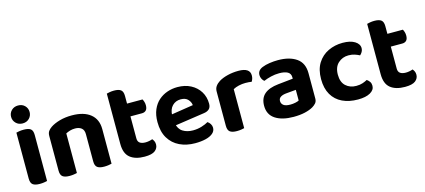

<svg xmlns="http://www.w3.org/2000/svg" viewBox="-56 -1173 3686 1664"><g transform="rotate(-15 1787.0 -341.0)"><path d="M52.8 -617.9Q52.8 -651.8 76.2 -675Q99.5 -698.3 136 -698.3Q172.6 -698.3 195.8 -675Q218.9 -651.8 218.9 -617.9Q218.9 -584.7 195.8 -561.1Q172.6 -537.5 136 -537.5Q99.5 -537.5 76.2 -561.1Q52.8 -584.7 52.8 -617.9ZM61.8 -264H210.2V-1.2Q200.6 1.5 182.6 4.4Q164.6 7.3 143.5 7.3Q101.2 7.3 81.5 -7.7Q61.8 -22.6 61.8 -62.2ZM210.2 -187H61.8V-474.4Q71.3 -477.2 89.4 -480.1Q107.5 -483 128.6 -483Q171.7 -483 190.9 -468.4Q210.2 -453.8 210.2 -413.3Z M788.8 -311.1V-216.7H640.4V-306.3Q640.4 -343.3 618.8 -360.6Q597.2 -377.8 561.6 -377.8Q536.8 -377.8 516.1 -371.6Q495.4 -365.4 477.9 -356.2V-216.7H329.5V-372.8Q329.5 -398.3 340.3 -414.5Q351.1 -430.6 371.3 -444.4Q403.4 -466.2 453.2 -480.5Q503.1 -494.8 563.2 -494.8Q670.9 -494.8 729.8 -447.2Q788.8 -399.6 788.8 -311.1ZM329.5 -262.6H477.9V-1.2Q468.4 1.5 450.4 4.4Q432.4 7.3 411.3 7.3Q369 7.3 349.3 -7.7Q329.5 -22.6 329.5 -62.2ZM640.4 -262.6H788.8V-1.2Q779.2 1.5 761.1 4.4Q743 7.3 722.2 7.3Q679.6 7.3 660 -7.7Q640.4 -22.6 640.4 -62.2Z M906.3 -264H1053.2V-157.2Q1053.2 -128.6 1071.2 -115.9Q1089.3 -103.2 1121.7 -103.2Q1137.2 -103.2 1154.4 -106.5Q1171.6 -109.8 1184 -114.8Q1192.3 -105.8 1198.5 -93Q1204.6 -80.2 1204.6 -62.8Q1204.6 -29.4 1176.7 -7.5Q1148.8 14.5 1083 14.5Q999.4 14.5 952.8 -23.3Q906.3 -61.2 906.3 -146.8ZM999.7 -354.8V-469.5H1192.1Q1197.4 -460.9 1202.3 -445.8Q1207.2 -430.8 1207.2 -413.2Q1207.2 -382.7 1193.5 -368.8Q1179.8 -354.8 1156.6 -354.8ZM1053.2 -238.6H906.3V-598.3Q915.8 -601 933.9 -604.3Q952 -607.6 972.4 -607.6Q1014.7 -607.6 1033.9 -592.6Q1053.2 -577.6 1053.2 -538.1Z M1357.8 -170.1 1352.3 -270.4 1600.3 -309.1Q1597.8 -337.5 1576 -361.2Q1554.2 -384.9 1510.9 -384.9Q1465.6 -384.9 1435.7 -354.5Q1405.9 -324 1404.4 -267.6L1408.9 -198.5Q1418.2 -144.4 1456.1 -120.7Q1494 -97.1 1546.4 -97.1Q1588.4 -97.1 1625.4 -108.8Q1662.5 -120.5 1684.8 -134.2Q1699.6 -125 1709.5 -109Q1719.4 -93 1719.4 -75Q1719.4 -45.3 1695.6 -25Q1671.8 -4.7 1630.6 5.3Q1589.4 15.3 1536.3 15.3Q1458.6 15.3 1397.5 -13.9Q1336.4 -43 1301.4 -101.2Q1266.3 -159.3 1266.3 -246.2Q1266.3 -310 1286.6 -357.2Q1306.9 -404.3 1341.4 -434.6Q1375.8 -464.8 1419.5 -479.8Q1463.1 -494.8 1510.4 -494.8Q1579 -494.8 1630.4 -467.6Q1681.8 -440.5 1711 -393.2Q1740.2 -346 1740.2 -284.4Q1740.2 -253.3 1723.3 -237.4Q1706.5 -221.4 1676.3 -217.1Z M1978.9 -350.9V-226.4H1830.5V-369.2Q1830.5 -396.8 1844.3 -416.4Q1858.2 -436 1882 -451.2Q1914.8 -471.3 1961.3 -482.6Q2007.8 -494 2059 -494Q2161.1 -494 2161.1 -425.9Q2161.1 -409.8 2156.6 -396Q2152 -382.2 2145.5 -372.4Q2135.5 -374.4 2121 -375.6Q2106.6 -376.8 2089.8 -376.8Q2059.8 -376.8 2030.1 -370Q2000.4 -363.2 1978.9 -350.9ZM1830.5 -264 1978.9 -261.1V-1.2Q1969.4 1.5 1951.4 4.4Q1933.4 7.3 1912.3 7.3Q1870 7.3 1850.3 -7.7Q1830.5 -22.6 1830.5 -62.2Z M2419.2 15.5Q2316.8 15.5 2256.2 -24.1Q2195.6 -63.8 2195.6 -142.9Q2195.6 -211 2237.6 -247.4Q2279.6 -283.8 2362.6 -292.3L2496.3 -306.3V-318.3Q2496.3 -352.4 2469.7 -367.4Q2443.1 -382.4 2394.4 -382.4Q2356.4 -382.4 2319.7 -373.4Q2283 -364.5 2254 -351.8Q2242.2 -360.3 2233.8 -376.6Q2225.4 -393 2225.4 -410.6Q2225.4 -453.3 2271.1 -471.8Q2299.6 -483.6 2338.1 -489.2Q2376.7 -494.8 2412.9 -494.8Q2516.6 -494.8 2578.6 -451.6Q2640.6 -408.4 2640.6 -316.8V-89.7Q2640.6 -64.6 2627.6 -49.3Q2614.5 -34 2595.2 -22.5Q2565.2 -5 2520.6 5.3Q2476 15.5 2419.2 15.5ZM2419.2 -94.6Q2442.2 -94.6 2464.4 -99.3Q2486.6 -104 2497 -110.4V-206L2412.6 -198.4Q2378.8 -195.9 2359.1 -183.7Q2339.4 -171.6 2339.4 -147.7Q2339.4 -123.6 2358.3 -109.1Q2377.2 -94.6 2419.2 -94.6Z M3014.1 -376.8Q2959.8 -376.8 2921.3 -341.5Q2882.7 -306.1 2882.7 -238.4Q2882.7 -170.8 2919.8 -137Q2956.8 -103.2 3013.4 -103.2Q3046.2 -103.2 3070.8 -111.6Q3095.4 -120.1 3112.8 -129.8Q3129.9 -117.7 3138.8 -103.4Q3147.7 -89 3147.7 -68.4Q3147.7 -31.3 3107.7 -8.4Q3067.8 14.5 2997.4 14.5Q2917.8 14.5 2857.9 -13.9Q2798.1 -42.3 2765.2 -98.9Q2732.3 -155.6 2732.3 -238.4Q2732.3 -324.7 2768.1 -381.5Q2803.9 -438.2 2863.4 -466.5Q2922.8 -494.8 2993.1 -494.8Q3062 -494.8 3101.7 -470Q3141.4 -445.2 3141.4 -407.5Q3141.4 -390.2 3132.9 -375.5Q3124.4 -360.8 3112.6 -350.5Q3094.4 -360.2 3069.8 -368.5Q3045.2 -376.8 3014.1 -376.8Z M3242.3 -264H3389.2V-157.2Q3389.2 -128.6 3407.2 -115.9Q3425.3 -103.2 3457.7 -103.2Q3473.2 -103.2 3490.4 -106.5Q3507.6 -109.8 3520 -114.8Q3528.3 -105.8 3534.5 -93Q3540.6 -80.2 3540.6 -62.8Q3540.6 -29.4 3512.7 -7.5Q3484.8 14.5 3419 14.5Q3335.4 14.5 3288.8 -23.3Q3242.3 -61.2 3242.3 -146.8ZM3335.7 -354.8V-469.5H3528.1Q3533.4 -460.9 3538.3 -445.8Q3543.2 -430.8 3543.2 -413.2Q3543.2 -382.7 3529.5 -368.8Q3515.8 -354.8 3492.6 -354.8ZM3389.2 -238.6H3242.3V-598.3Q3251.8 -601 3269.9 -604.3Q3288 -607.6 3308.4 -607.6Q3350.7 -607.6 3369.9 -592.6Q3389.2 -577.6 3389.2 -538.1Z"/></g></svg>

Font: Baloo Paaji 2
Style: Regular
Weight: 400
Designer: Shuchita Grover, Noopur Datye and Ek Type
Foundry: Ek Type
Version: Version 1.700